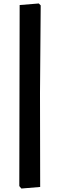

<svg xmlns="http://www.w3.org/2000/svg" viewBox="-20 -826 344 1104"><path d="M203 -806 214 -795 210 -292 211 249 103 258 91 244 92 -280 93 -797Z"/></svg>

Font: Alegreya Sans SC ExtraBold
Style: Regular
Weight: 800
Designer: Juan Pablo del Peral
Foundry: Huerta Tipografica
Version: Version 2.007